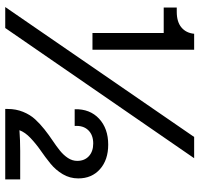

<svg xmlns="http://www.w3.org/2000/svg" viewBox="-34 -727 761 733"><g transform="rotate(90 346.5 -360.5)"><path d="M106 -333V-605H8.8V-654.8H24.9Q63.5 -654.8 84.7 -672.6Q106 -690.4 108.9 -721.2H169.9V-333ZM6.8 0 502.9 -721.2H584L86.9 0ZM396 0V-9.8Q396 -41 407 -68.1Q418 -95.2 435.3 -114Q452.6 -132.8 473.9 -149.7Q495.1 -166.5 516.4 -180.7Q537.6 -194.8 554.9 -208.7Q572.3 -222.7 583.3 -239.5Q594.2 -256.3 594.2 -274.9Q594.2 -302.7 576.2 -319.3Q558.1 -335.9 527.8 -335.9Q495.1 -335.9 476.8 -316.7Q458.5 -297.4 460.9 -265.1H397Q395.5 -323.2 433.1 -358.2Q470.7 -393.1 532.2 -393.1Q590.3 -393.1 625.7 -361.8Q661.1 -330.6 661.1 -278.8Q661.1 -246.6 645 -219.5Q628.9 -192.4 604.5 -172.6Q580.1 -152.8 554.7 -135.3Q529.3 -117.7 507.1 -96.7Q484.9 -75.7 477.1 -54.2Q515.6 -57.1 556.2 -57.1H665V0Z"/></g></svg>

Font: Lumene Sans Medium
Style: Regular
Weight: 500
Designer: Deni Anggara
Version: Version 1.003;Glyphs 3.1.2 (3151)